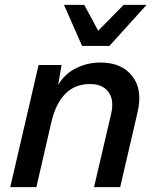

<svg xmlns="http://www.w3.org/2000/svg" viewBox="-20 -766 643 786"><path d="M428 -578H316L242 -746H325L382 -640L486 -746H580ZM392 -510Q478 -510 521.5 -454.5Q565 -399 543 -306L472 0H365L435 -300Q448 -357 424 -389.5Q400 -422 348 -422Q227 -422 190 -265L129 0H22L138 -500H232L218 -418Q244 -463 290.5 -486.5Q337 -510 392 -510Z"/></svg>

Font: Elaine Sans Medium
Style: Italic
Weight: 500
Italic angle: -13°
Designer: Wei Huang
Foundry: Wei Huang
Version: Version 2.001;December 24, 2019;FontCreator 12.0.0.2547 64-b